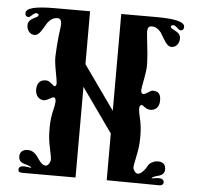

<svg xmlns="http://www.w3.org/2000/svg" viewBox="-51 -758 832 810"><g transform="rotate(5 365.0 -353.0)"><path d="M684 -659C694 -659 699 -664 699 -675C699 -696 659 -706 579 -706H430V-296L298 -482V-706H147C67 -706 27 -696 27 -675C27 -664 32 -659 42 -659C49 -659 64 -681 75 -678C84 -676 86 -671 79 -664L57 -652C46 -645 40 -636 40 -625C40 -620 41 -616 42 -611C48 -594 59 -586 74 -586C93 -586 107 -616 122 -641C135 -658 149 -666 166 -665C176 -664 181 -656 181 -641C181 -636 179 -619 175 -590C172 -561 170 -534 169 -507C168 -490 171 -468 176 -441C181 -414 184 -397 184 -392C184 -383 181 -378 176 -378C171 -378 155 -398 142 -399C115 -401 101 -387 100 -358C100 -331 116 -315 136 -315C153 -316 170 -332 177 -331C186 -329 188 -318 184 -297L176 -260C172 -238 170 -213 171 -186C171 -166 174 -140 181 -109C187 -82 189 -67 187 -62C182 -48 176 -41 168 -41C158 -41 147 -49 136 -66C125 -83 115 -93 106 -96C101 -99 95 -100 89 -100C68 -100 57 -92 54 -75C52 -57 60 -45 79 -40C98 -35 108 -31 108 -26L97 -28C89 -29 82 -30 76 -30C59 -29 53 -22 56 -9C57 -4 64 -2 75 -2H298V-386L430 -200V-2L650 0C663 0 669 -4 670 -12C671 -23 664 -29 650 -30C644 -30 637 -29 629 -28L618 -26C618 -31 627 -35 646 -40C665 -45 674 -57 671 -75C669 -92 658 -100 637 -100C631 -100 625 -99 620 -96C611 -93 604 -88 599 -81L591 -67C579 -50 568 -41 558 -41C550 -41 543 -48 538 -62C537 -67 539 -82 545 -109C552 -140 555 -166 555 -186C556 -213 554 -238 550 -260L542 -297C538 -318 540 -329 549 -331C556 -332 566 -315 586 -314C606 -313 626 -326 625 -358C625 -385 613 -397 588 -395C580 -394 559 -375 550 -378C545 -379 542 -385 542 -394C542 -399 545 -415 550 -442C555 -469 558 -490 557 -507C556 -534 554 -561 550 -590C547 -619 545 -636 545 -641C545 -656 550 -664 560 -665C577 -666 591 -658 604 -641C619 -616 633 -586 652 -586C667 -586 678 -594 684 -611C685 -616 686 -620 686 -625C686 -636 680 -645 669 -652L647 -664C640 -671 642 -676 651 -678C662 -681 677 -659 684 -659Z"/></g></svg>

Font: GFS Eustace
Style: Regular
Weight: 400
Designer: George Matthiopoulos
Foundry: George Matthiopoulos
Version: Version 1.0